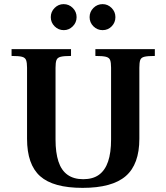

<svg xmlns="http://www.w3.org/2000/svg" viewBox="-20 -898 802 930"><path d="M380 12Q238 12 174.5 -44.5Q111 -101 111 -226V-570Q111 -594 106.5 -606.5Q102 -619 86.5 -623Q71 -627 36 -627V-660H324V-627Q290 -627 274 -623Q258 -619 253.5 -607Q249 -595 249 -570V-222Q249 -159 263 -116Q277 -73 307 -51.5Q337 -30 383 -30Q430 -30 459.5 -51.5Q489 -73 503.5 -115.5Q518 -158 518 -222V-570Q518 -595 513.5 -607Q509 -619 493 -623Q477 -627 442 -627V-660H730V-627Q695 -627 679 -623Q663 -619 659 -606.5Q655 -594 655 -570V-226Q655 -102 589 -45Q523 12 380 12ZM477 -752Q451 -752 432.5 -770.5Q414 -789 414 -815Q414 -841 432.5 -859.5Q451 -878 477 -878Q502 -878 520.5 -859.5Q539 -841 539 -815Q539 -789 521 -770.5Q503 -752 477 -752ZM289 -752Q263 -752 244.5 -770.5Q226 -789 226 -815Q226 -841 244.5 -859.5Q263 -878 288 -878Q314 -878 332.5 -859.5Q351 -841 351 -815Q351 -789 332.5 -770.5Q314 -752 289 -752Z"/></svg>

Font: Frank Ruhl Libre SemiBold
Style: Regular
Weight: 600
Designer: Yanek Iontef
Foundry: Fontef
Version: Version 6.003;gftools[0.9.30]